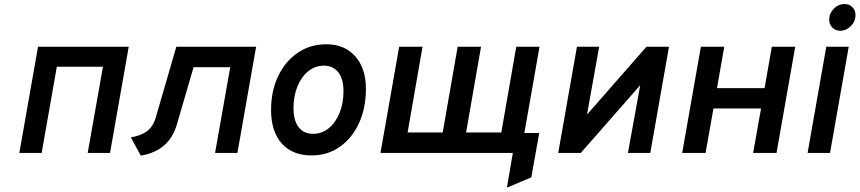

<svg xmlns="http://www.w3.org/2000/svg" viewBox="-20 -736 4137 924"><path d="M73 0 163 -511H599.5L509.5 0H402L475.5 -415H253.5L180.5 0Z M657.5 13 609.5 -75Q659.5 -83 688.8 -105.8Q718 -128.5 730.5 -173.5L828.5 -511H1212.5L1122.5 0H1015L1088 -412.5H911.5L831.5 -138Q812.5 -72.5 769 -35.5Q725.5 1.5 657.5 13Z M1479.5 12Q1387.5 12 1336 -45.5Q1284.5 -103 1284.5 -206.5Q1284.5 -298.5 1318.8 -370Q1353 -441.5 1413 -482.2Q1473 -523 1550.5 -523Q1638 -523 1689.5 -465Q1741 -407 1741 -309Q1741 -215.5 1707.5 -143Q1674 -70.5 1615 -29.2Q1556 12 1479.5 12ZM1486.5 -92Q1529 -92 1562 -118.8Q1595 -145.5 1614 -192Q1633 -238.5 1633 -298Q1633 -356 1608 -388Q1583 -420 1538.5 -420Q1496.5 -420 1463.5 -393.2Q1430.5 -366.5 1411.5 -320.2Q1392.5 -274 1392.5 -215Q1392.5 -156.5 1417 -124.2Q1441.5 -92 1486.5 -92Z M2419.5 167 2448 0H2413.5L2430 -96H2575L2537 117.5ZM1811 0 1901 -511H2013.5L1941.5 -98.5H2110.5L2182.5 -511H2295L2223 -98.5H2392.5L2464.5 -511H2576.5L2486.5 0Z M2666.5 0 2756.5 -511H2863.5L2805 -184.5L3091 -511H3199.5L3109.5 0H3002L3061 -326L2775 0Z M3263 0 3353 -511H3465.5L3430.5 -312H3659.5L3694.5 -511H3807L3717 0H3604.5L3642.5 -214H3413.5L3375.5 0Z M3866.5 0 3956.5 -511H4064.5L3974.5 0ZM4023.5 -588Q4001 -588 3985.8 -603.5Q3970.5 -619 3970.5 -641.5Q3970.5 -671.5 3992.5 -694Q4014.5 -716.5 4044 -716.5Q4067.5 -716.5 4082.2 -701.5Q4097 -686.5 4097 -663Q4097 -633 4074.8 -610.5Q4052.5 -588 4023.5 -588Z"/></svg>

Font: Overpass SemiBold
Style: Italic
Weight: 600
Italic angle: -10°
Designer: Delve Withrington, Dave Bailey, Thomas Jockin
Foundry: Delve Fonts LLC
Version: Version 4.000